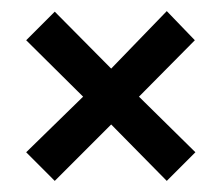

<svg xmlns="http://www.w3.org/2000/svg" viewBox="-20 -494 397 344"><path d="M179.2 -371.1 278.8 -474.1 329.1 -421.9 229 -320.8 330.1 -221.2 278.8 -169.9 179.2 -271 78.1 -169.9 26.9 -221.2 128.9 -320.8 26.9 -421.9 78.1 -473.1Z"/></svg>

Font: Rawengulk
Style: Bold
Weight: 700
Version: Version 0.92